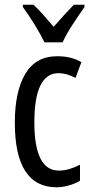

<svg xmlns="http://www.w3.org/2000/svg" viewBox="-20 -786 387 816"><path d="M221 10Q43 10 43 -265Q43 -397 87.5 -472Q132 -547 223 -547Q255 -547 280 -540.5Q305 -534 326 -522L301 -455Q263 -475 229 -475Q126 -475 126 -266Q126 -61 230 -61Q252 -61 274.5 -67.5Q297 -74 320 -86V-18Q299 -5 271.5 2.5Q244 10 221 10ZM169 -606Q153 -639 128 -680Q103 -721 77 -756V-766H122Q141 -749 163.5 -723.5Q186 -698 208 -672Q234 -702 251.5 -721Q269 -740 294 -766H339V-756Q317 -725 289.5 -683Q262 -641 246 -606Z"/></svg>

Font: Noto Sans Hebrew ExtraCondensed
Style: Regular
Weight: 400
Width: 2
Designer: Monotype Design Team
Foundry: Monotype Imaging Inc.
Version: Version 2.004; ttfautohint (v1.8.4.7-5d5b)